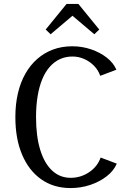

<svg xmlns="http://www.w3.org/2000/svg" viewBox="-20 -945 654 975"><path d="M338 10Q253 10 190 -34Q127 -78 92.5 -159Q58 -240 58 -350Q58 -416 71 -471.5Q84 -527 109 -571Q134 -615 169.5 -646Q205 -677 249.5 -693.5Q294 -710 347 -710Q397 -710 442.5 -694.5Q488 -679 522 -652.5Q556 -626 571 -591L489 -560Q479 -589 457.5 -611Q436 -633 407.5 -645.5Q379 -658 348 -658Q313 -658 284 -644.5Q255 -631 232.5 -605.5Q210 -580 194.5 -542.5Q179 -505 171 -456.5Q163 -408 163 -350Q163 -254 184 -185Q205 -116 244.5 -79Q284 -42 339 -42Q390 -42 432.5 -70.5Q475 -99 491 -145L573 -114Q558 -78 522 -50Q486 -22 438.5 -6Q391 10 338 10ZM237 -771 212 -795 318 -925H378L484 -795L459 -771L348 -865Z"/></svg>

Font: Sutasoma
Style: Regular
Weight: 400
Designer: Izhar Fathurrohim, Akbar Rohmanto, Arusyal Khofiqoini
Foundry: Kiwari Kolektiv
Version: Version 1.102